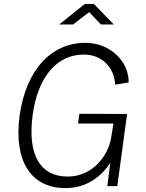

<svg xmlns="http://www.w3.org/2000/svg" viewBox="-20 -952 745 982"><path d="M496 -827H562L460 -932H414L283 -827H354L436 -890ZM315 10C423 10 498 -49 544 -119L529 0H580L630 -369L386 -370L379 -320H560L548 -245C534 -161 458 -49 326 -49C189 -49 119 -155 147 -364C174 -561 272 -673 409 -673C502 -673 565 -606 569 -519L638 -530C640 -638 543 -733 417 -733C243 -733 113 -596 80 -359C50 -128 138 10 315 10Z"/></svg>

Font: United Sans ExtraLight
Style: Italic
Weight: 200
Italic angle: -8°
Designer: Pablo Impallari, Rodrigo Fuenzalida (Modified by Dan O. Williams)
Version: Version 1.000;PS 001.000;hotconv 1.0.88;makeotf.lib2.5.64775